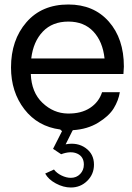

<svg xmlns="http://www.w3.org/2000/svg" viewBox="-20 -574 589 854"><path d="M531 -278Q531 -269 529 -245H117Q120 -163 169 -116.5Q218 -70 281 -69Q341 -68 380.5 -94Q420 -120 434 -164H513Q507 -127 486 -92.5Q465 -58 417 -28.5Q369 1 304 5Q303 6 301 10L272 68Q324 58 361 84.5Q398 111 398 158Q398 201 368 230.5Q338 260 295 260Q262 260 228.5 242Q195 224 181 198L220 180Q232 196 253.5 206.5Q275 217 295 217Q320 217 336.5 200Q353 183 353 158Q353 123 324 109.5Q295 96 252 112L216 88L256 9Q250 5 248 2Q148 -11 88.5 -88Q29 -165 29 -274Q29 -396 97.5 -475Q166 -554 284 -554Q397 -554 464 -478Q531 -402 531 -278ZM119 -314H445Q437 -389 395.5 -433.5Q354 -478 284 -478Q213 -478 170.5 -433.5Q128 -389 119 -314Z"/></svg>

Font: Oakes Grotesk
Style: Regular
Weight: 400
Designer: Samuel Oakes
Foundry: Samuel Oakes
Version: Version 1.000;PS 001.000;hotconv 1.0.88;makeotf.lib2.5.64775